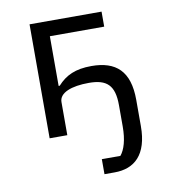

<svg xmlns="http://www.w3.org/2000/svg" viewBox="-81 -586 762 856"><g transform="rotate(-10 300.0 -158.0)"><path d="M323 200H369C459 200 520 147 520 17V-102C520 -232 460 -285 349 -285C276 -285 232 -264 195 -223H190V-448H436V-516H110V0H190V-150C190 -192 246 -213 325 -213C406 -213 440 -182 440 -92V5C440 65 427 108 407 132H323Z"/></g></svg>

Font: IBM Plex Mono
Style: Regular
Weight: 400
Monospace: yes
Designer: Mike Abbink, Paul van der Laan, Pieter van Rosmalen
Foundry: Bold Monday
Version: Version 2.004